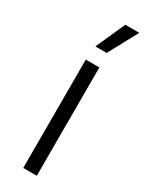

<svg xmlns="http://www.w3.org/2000/svg" viewBox="-184 -715 574 748"><g transform="rotate(30 103.0 -341.0)"><path d="M73 0V-487.5H134V0ZM138.5 -682H201V-681.5L130.5 -550.5H80V-551.5Z"/></g></svg>

Font: Anek Telugu Light
Style: Regular
Weight: 300
Version: Version 1.003